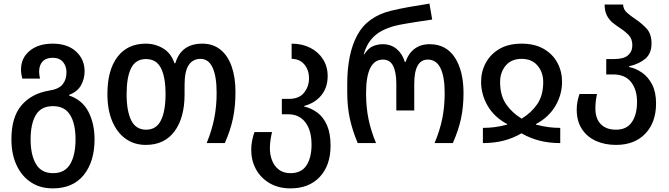

<svg xmlns="http://www.w3.org/2000/svg" viewBox="-20 -790 3691 1060"><path d="M271 250Q202 250 151 216.5Q100 183 71.5 122Q43 61 43 -21Q43 -144 99 -209Q155 -274 252 -290Q305 -298 326 -324.5Q347 -351 347 -391Q347 -425 327.5 -448Q308 -471 271 -471Q234 -471 215 -450.5Q196 -430 196 -394Q196 -384 197.5 -375Q199 -366 201 -356H103Q96 -382 96 -406Q96 -470 144 -509.5Q192 -549 271 -549Q352 -549 399.5 -506Q447 -463 447 -396Q447 -355 427.5 -319.5Q408 -284 361 -266V-263Q435 -238 468.5 -172.5Q502 -107 502 -21Q502 102 442.5 176Q383 250 271 250ZM273 166Q338 166 367.5 116Q397 66 397 -21Q397 -107 367 -155.5Q337 -204 273 -204Q207 -204 178 -155.5Q149 -107 149 -20Q149 65 178.5 115.5Q208 166 273 166Z M785 10Q721 10 673.5 -24Q626 -58 599.5 -121Q573 -184 573 -271Q573 -403 628.5 -476Q684 -549 785 -549Q837 -549 881 -522.5Q925 -496 943 -441H948Q980 -549 1097 -549Q1156 -549 1197 -516Q1238 -483 1259 -423Q1280 -363 1280 -283Q1280 -202 1266 -135.5Q1252 -69 1221 0H1121Q1149 -68 1162.5 -135Q1176 -202 1176 -277Q1176 -369 1153.5 -417Q1131 -465 1087 -465Q1045 -465 1022 -431Q999 -397 999 -321V-269Q999 -140 943.5 -65Q888 10 785 10ZM787 -74Q843 -74 868.5 -125.5Q894 -177 894 -271Q894 -364 868.5 -414Q843 -464 786 -464Q729 -464 704 -414Q679 -364 679 -270Q679 -177 704.5 -125.5Q730 -74 787 -74Z M1584 250Q1517 250 1468 221Q1419 192 1393 144Q1367 96 1367 38Q1367 9 1372.5 -17Q1378 -43 1385 -61H1482Q1478 -46 1474 -21Q1470 4 1470 30Q1470 64 1482 95.5Q1494 127 1519.5 146.5Q1545 166 1584 166Q1644 166 1672 123Q1700 80 1700 9Q1700 -70 1666 -114.5Q1632 -159 1572 -159H1536V-244H1574Q1632 -244 1659 -278.5Q1686 -313 1686 -357Q1686 -404 1660 -434.5Q1634 -465 1590 -465V-549Q1648 -549 1693 -526Q1738 -503 1763.5 -462.5Q1789 -422 1789 -370Q1789 -307 1754 -264Q1719 -221 1659 -205V-202Q1699 -193 1732.5 -168Q1766 -143 1785.5 -98Q1805 -53 1805 14Q1805 123 1745.5 186.5Q1686 250 1584 250Z M1955 0Q1925 -71 1911 -137Q1897 -203 1897 -281V-326Q1897 -493 1952.5 -596Q2008 -699 2140 -731Q2186 -742 2239 -751.5Q2292 -761 2351 -770L2366 -682Q2330 -677 2291.5 -671Q2253 -665 2218 -659Q2183 -653 2159 -647Q2121 -637 2087.5 -619.5Q2054 -602 2028.5 -571.5Q2003 -541 1988 -490H1991Q2014 -525 2040 -535.5Q2066 -546 2093 -546Q2138 -546 2169.5 -520Q2201 -494 2215 -448H2219Q2234 -494 2268 -520Q2302 -546 2352 -546Q2443 -546 2491 -472.5Q2539 -399 2539 -276Q2539 -199 2525 -134.5Q2511 -70 2480 0H2379Q2408 -68 2421.5 -134Q2435 -200 2435 -276Q2435 -366 2412 -413.5Q2389 -461 2342 -461Q2267 -461 2267 -327V-180H2168V-327Q2168 -391 2150.5 -426Q2133 -461 2094 -461Q2001 -461 2001 -275Q2001 -198 2014.5 -132.5Q2028 -67 2056 0Z M2646 0V-84Q2679 -84 2710 -88Q2741 -92 2780 -102V-105Q2709 -143 2672.5 -205.5Q2636 -268 2636 -339Q2636 -395 2662 -443Q2688 -491 2737.5 -520Q2787 -549 2860 -549Q2932 -549 2982 -520Q3032 -491 3057.5 -443Q3083 -395 3083 -339Q3083 -268 3046.5 -205.5Q3010 -143 2939 -105V-102Q2978 -92 3009.5 -88Q3041 -84 3073 -84V0Q3011 0 2958.5 -13.5Q2906 -27 2859 -54Q2813 -27 2760.5 -13.5Q2708 0 2646 0ZM2860 -135Q2913 -167 2946 -215Q2979 -263 2979 -337Q2979 -391 2947.5 -428Q2916 -465 2860 -465Q2803 -465 2772 -428Q2741 -391 2741 -337Q2741 -263 2774 -215Q2807 -167 2860 -135Z M3381 10Q3318 10 3269 -12.5Q3220 -35 3192 -78.5Q3164 -122 3164 -185Q3164 -211 3168.5 -231.5Q3173 -252 3179 -271H3276Q3272 -253 3269.5 -233.5Q3267 -214 3267 -191Q3267 -135 3297 -104.5Q3327 -74 3381 -74Q3440 -74 3468.5 -116Q3497 -158 3497 -227Q3497 -295 3464 -337Q3431 -379 3366 -379H3327V-464H3371Q3424 -464 3447.5 -485Q3471 -506 3471 -540Q3471 -575 3451.5 -595.5Q3432 -616 3406 -633Q3385 -647 3364.5 -663Q3344 -679 3331 -703.5Q3318 -728 3318 -765H3420Q3421 -738 3441.5 -720Q3462 -702 3490 -683Q3522 -662 3549.5 -632.5Q3577 -603 3577 -550Q3577 -495 3543 -466Q3509 -437 3453 -424V-420Q3490 -413 3524.5 -389Q3559 -365 3580.5 -323Q3602 -281 3602 -219Q3602 -114 3542.5 -52Q3483 10 3381 10Z"/></svg>

Font: Noto Sans Georgian SemiCondensed Medium
Style: Regular
Weight: 500
Width: 4
Designer: Monotype Design Team, Akaki Razmadze
Foundry: Google LLC
Version: Version 2.005; ttfautohint (v1.8.4.7-5d5b)